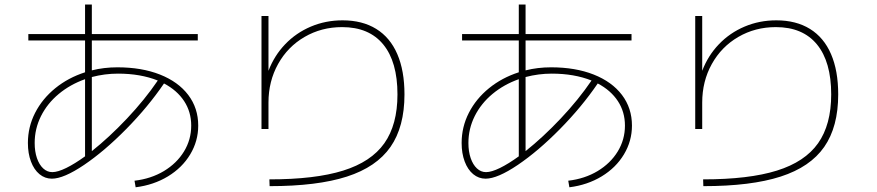

<svg xmlns="http://www.w3.org/2000/svg" viewBox="-20 -791 3790 830"><path d="M102.5 -643.6H347.7V-771.5H377V-643.6H835V-616.2H377V-486.8Q429.2 -500 487.3 -500Q592.3 -500 671.4 -468.8Q750.5 -437.5 793.7 -380.6Q836.9 -323.7 836.9 -248Q836.9 -181.2 802.2 -123.5Q767.6 -65.9 706.1 -28.6Q644.5 8.8 566.4 18.6L561.5 -9.8Q632.8 -18.1 688.5 -51.5Q744.1 -85 775.4 -136.2Q806.6 -187.5 806.6 -248Q806.6 -307.1 776.1 -353.8Q745.6 -400.4 689 -430.2Q620.1 -329.1 525.9 -233.4Q431.6 -137.7 343.5 -78.1Q255.4 -18.6 204.1 -18.6Q174.3 -18.6 150.6 -38.1Q127 -57.6 113.8 -92.8Q100.6 -127.9 100.6 -172.9Q100.6 -242.2 131.8 -303.2Q163.1 -364.3 219 -409.7Q274.9 -455.1 347.7 -478.5V-616.2H102.5ZM206.1 -46.9Q229.5 -46.9 266.4 -64.9Q303.2 -83 347.7 -115.2V-448.7Q283.2 -425.8 233.9 -384.8Q184.6 -343.8 157.2 -289.1Q129.9 -234.4 129.9 -172.9Q129.9 -136.2 139.6 -107.7Q149.4 -79.1 166.7 -63Q184.1 -46.9 206.1 -46.9ZM662.1 -442.9Q587.4 -472.7 490.2 -472.7Q433.1 -472.7 377 -458V-137.7Q452.1 -197.3 529.1 -278.8Q606 -360.4 662.1 -442.9Z M1698.2 -382.8Q1698.2 -523.9 1636.7 -598.9Q1575.2 -673.8 1459 -673.8Q1369.6 -673.8 1296.6 -631.3Q1223.6 -588.9 1182.1 -514.2Q1140.6 -439.5 1140.6 -347.7V-233.4H1110.4V-721.7H1140.6V-484.9Q1165.5 -550.3 1212.6 -599.6Q1259.8 -648.9 1323.7 -676Q1387.7 -703.1 1460.9 -703.1Q1546.4 -703.1 1606.4 -666Q1666.5 -628.9 1697.5 -557.1Q1728.5 -485.4 1728.5 -382.8Q1728.5 -242.7 1668 -155.8Q1607.4 -68.8 1479.5 -27.6Q1351.6 13.7 1145.5 13.7L1144.5 -15.6Q1342.3 -15.6 1463.4 -53.5Q1584.5 -91.3 1641.4 -171.6Q1698.2 -252 1698.2 -382.8Z M1977.5 -643.6H2222.7V-771.5H2252V-643.6H2710V-616.2H2252V-486.8Q2304.2 -500 2362.3 -500Q2467.3 -500 2546.4 -468.8Q2625.5 -437.5 2668.7 -380.6Q2711.9 -323.7 2711.9 -248Q2711.9 -181.2 2677.2 -123.5Q2642.6 -65.9 2581.1 -28.6Q2519.5 8.8 2441.4 18.6L2436.5 -9.8Q2507.8 -18.1 2563.5 -51.5Q2619.1 -85 2650.4 -136.2Q2681.6 -187.5 2681.6 -248Q2681.6 -307.1 2651.1 -353.8Q2620.6 -400.4 2564 -430.2Q2495.1 -329.1 2400.9 -233.4Q2306.6 -137.7 2218.5 -78.1Q2130.4 -18.6 2079.1 -18.6Q2049.3 -18.6 2025.6 -38.1Q2002 -57.6 1988.8 -92.8Q1975.6 -127.9 1975.6 -172.9Q1975.6 -242.2 2006.8 -303.2Q2038.1 -364.3 2094 -409.7Q2149.9 -455.1 2222.7 -478.5V-616.2H1977.5ZM2081.1 -46.9Q2104.5 -46.9 2141.4 -64.9Q2178.2 -83 2222.7 -115.2V-448.7Q2158.2 -425.8 2108.9 -384.8Q2059.6 -343.8 2032.2 -289.1Q2004.9 -234.4 2004.9 -172.9Q2004.9 -136.2 2014.6 -107.7Q2024.4 -79.1 2041.7 -63Q2059.1 -46.9 2081.1 -46.9ZM2537.1 -442.9Q2462.4 -472.7 2365.2 -472.7Q2308.1 -472.7 2252 -458V-137.7Q2327.1 -197.3 2404.1 -278.8Q2481 -360.4 2537.1 -442.9Z M3573.2 -382.8Q3573.2 -523.9 3511.7 -598.9Q3450.2 -673.8 3334 -673.8Q3244.6 -673.8 3171.6 -631.3Q3098.6 -588.9 3057.1 -514.2Q3015.6 -439.5 3015.6 -347.7V-233.4H2985.4V-721.7H3015.6V-484.9Q3040.5 -550.3 3087.6 -599.6Q3134.8 -648.9 3198.7 -676Q3262.7 -703.1 3335.9 -703.1Q3421.4 -703.1 3481.4 -666Q3541.5 -628.9 3572.5 -557.1Q3603.5 -485.4 3603.5 -382.8Q3603.5 -242.7 3543 -155.8Q3482.4 -68.8 3354.5 -27.6Q3226.6 13.7 3020.5 13.7L3019.5 -15.6Q3217.3 -15.6 3338.4 -53.5Q3459.5 -91.3 3516.4 -171.6Q3573.2 -252 3573.2 -382.8Z"/></svg>

Font: Pretendard JP Thin
Style: Regular
Weight: 100
Designer: Base glyphs from Inter by Rasmus Andersson; Hangeul glyphs from Noto Sans CJK(Source Han Sans) by Jang Soo-young and Kan
Foundry: Kil Hyung-jin
Version: Version 1.309